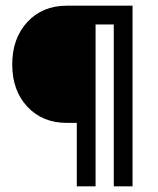

<svg xmlns="http://www.w3.org/2000/svg" viewBox="-20 -702 557 675"><path d="M215 -682H446V-47H380V-616H316V-47H250V-270H215Q129 -270 76 -327Q23 -384 23 -475.5Q23 -567 76 -624.5Q129 -682 215 -682Z"/></svg>

Font: Halant Semibold
Style: Regular
Weight: 600
Version: Version 1.100;PS 1.0;hotconv 1.0.78;makeotf.lib2.5.61930; tt